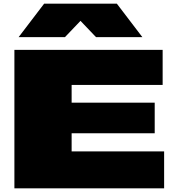

<svg xmlns="http://www.w3.org/2000/svg" viewBox="-20 -1020 946 1040"><path d="M58 0H869V-200H368V-298H818V-464H368V-560H861V-750H58ZM219 -1000 81 -819H332L416 -907L500 -819H751L613 -1000Z"/></svg>

Font: Mattone Black
Style: Regular
Weight: 900
Width: 6
Designer: Nunzio Mazzaferro
Foundry: Collletttivo
Version: Version 2.000;Glyphs 3.2 (3217)